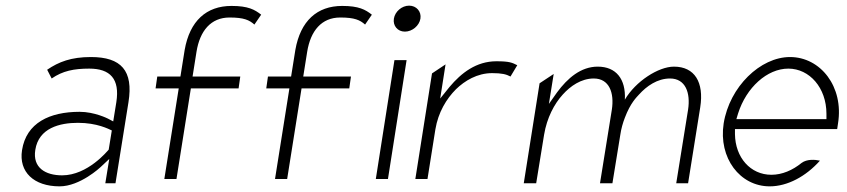

<svg xmlns="http://www.w3.org/2000/svg" viewBox="-20 -664 3000 680"><path d="M58 -132C46 -55 100 -4 191 -4C264 -4 336 -72 336 -72L367 -101L353 -15H389L435 -302C453 -414 409 -462 302 -462C232 -462 188 -445 147 -417L163 -386C202 -413 242 -421 296 -421C370 -421 405 -385 392 -302L381 -234L362 -244C362 -244 315 -268 262 -268C156 -268 73 -229 58 -132ZM105 -133C117 -211 192 -229 256 -229C324 -229 365 -207 376 -202L365 -134C361 -130 291 -43 200 -43C141 -43 95 -70 105 -133Z M531 -351H613L562 -30H605L656 -351H825L831 -393H662L676 -481C688 -555 727 -602 793 -602C844 -602 863 -593 881 -577L905 -612C882 -630 859 -643 800 -643C711 -643 652 -590 634 -487L619 -393H537Z M923 -351H1005L954 -30H997L1048 -351H1217L1223 -393H1054L1068 -481C1080 -555 1119 -602 1185 -602C1236 -602 1255 -593 1273 -577L1297 -612C1274 -630 1251 -643 1192 -643C1103 -643 1044 -590 1026 -487L1011 -393H929Z M1375 -598C1371 -573 1388 -552 1414 -552C1440 -552 1465 -573 1469 -598C1473 -623 1455 -644 1429 -644C1403 -644 1379 -623 1375 -598ZM1311 -30H1354L1420 -451H1377Z M1451 -30H1494L1522 -206C1532 -266 1561 -314 1595 -348C1626 -378 1670 -405 1723 -405C1757 -405 1773 -401 1788 -393L1812 -433C1794 -442 1785 -447 1738 -447C1667 -447 1614 -406 1572 -356L1539 -315L1558 -436L1510 -404Z M1835 -15H1879L1907 -187C1917 -247 1943 -296 1973 -329C2000 -359 2038 -386 2083 -386C2138 -386 2156 -335 2147 -276L2105 -15H2149L2177 -187C2180 -208 2186 -229 2193 -247C2213 -300 2235 -320 2243 -329C2270 -359 2308 -386 2353 -386C2408 -386 2426 -335 2417 -276L2375 -15H2417L2460 -284C2474 -373 2440 -428 2367 -428C2312 -428 2231 -376 2193 -311C2197 -384 2162 -428 2097 -428C2037 -428 1990 -387 1953 -337L1924 -296L1941 -402L1891 -369Z M2543 -227C2524 -104 2601 -4 2706 -4C2769 -4 2834 -39 2884 -95C2866 -99 2838 -101 2819 -87C2787 -61 2750 -45 2712 -45C2638 -45 2584 -106 2583 -189V-207H2945L2948 -227C2969 -357 2886 -462 2778 -462C2673 -462 2564 -357 2543 -227ZM2588 -242 2594 -262C2623 -354 2697 -421 2772 -421C2847 -421 2907 -353 2907 -261V-242Z"/></svg>

Font: Charger Sport
Style: HLNrwObl
Weight: 100
Designer: Jasper
Foundry: Cannot Into Space Fonts
Version: Version 1.1